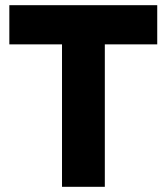

<svg xmlns="http://www.w3.org/2000/svg" viewBox="-20 -720 642 740"><path d="M219 -549H16V-700H586V-549H384V0H219Z"/></svg>

Font: Oak Sans ExtraBold
Style: Regular
Weight: 800
Designer: Erik Kennedy, Walven
Foundry: Erik Kennedy, Walven
Version: Version 1.000